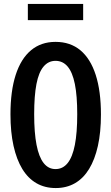

<svg xmlns="http://www.w3.org/2000/svg" viewBox="-20 -942 564 972"><path d="M262 10Q207 10 164.5 -14.5Q122 -39 93 -86.5Q64 -134 48.5 -203.5Q33 -273 33 -363Q33 -481 59.5 -563Q86 -645 137 -687.5Q188 -730 261 -730Q336 -730 387 -687.5Q438 -645 464.5 -563Q491 -481 491 -362Q491 -272 475.5 -203Q460 -134 431 -86.5Q402 -39 359.5 -14.5Q317 10 262 10ZM261 -86Q298 -86 322.5 -116.5Q347 -147 359 -208.5Q371 -270 371 -364Q371 -457 359 -516.5Q347 -576 322.5 -605Q298 -634 261 -634Q225 -634 200.5 -605Q176 -576 164.5 -516.5Q153 -457 153 -364Q153 -270 165 -208.5Q177 -147 201 -116.5Q225 -86 261 -86ZM121 -840V-922H401V-840Z"/></svg>

Font: Instrument Sans Condensed SemiBold
Style: Regular
Weight: 600
Width: 3
Designer: Rodrigo Fuenzalida
Foundry: fragTYPE
Version: Version 1.000;gftools[0.9.28]